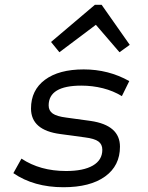

<svg xmlns="http://www.w3.org/2000/svg" viewBox="-20 -773 620 805"><path d="M246 12Q122 12 36 -47L70 -108Q148 -56 257 -56Q330 -56 369.5 -79Q409 -102 409 -145Q409 -168 392.5 -180Q376 -192 336 -197L233 -211Q110 -227 110 -318Q110 -395 168.5 -438.5Q227 -482 331 -482Q435 -482 522 -433L491 -370Q455 -392 411.5 -403Q368 -414 321 -414Q184 -414 184 -331Q184 -309 201 -297Q218 -285 258 -280L360 -266Q483 -248 483 -158Q483 -78 420.5 -33Q358 12 246 12ZM229 -554 194 -597 378 -753H406L524 -585L481 -554L382 -669Z"/></svg>

Font: Sometype Mono
Style: Italic
Weight: 400
Italic angle: -12°
Monospace: yes
Designer: Ryoichi Tsunekawa
Foundry: Dharma Type
Version: Version 1.000; ttfautohint (v1.8.3)